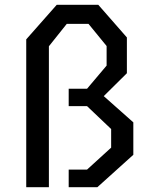

<svg xmlns="http://www.w3.org/2000/svg" viewBox="-20 -785 640 805"><path d="M392 -765 512 -628V-478L415 -382L539 -272V-136L388 0H268V-74H345L446 -166V-244L345 -340H268V-413H345L427 -510V-592L351 -685H260L185 -591V0H90V-620L218 -765Z"/></svg>

Font: Moralerspace Krypton JPDOC
Style: Regular
Weight: 400
Version: v0.0.6; ttfautohint (v1.8.4.7-5d5b-dirty) -l 6 -r 45 -G 200 